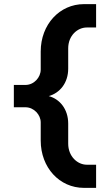

<svg xmlns="http://www.w3.org/2000/svg" viewBox="-20 -690 531 929"><path d="M386 219H445V107H400C355 107 310 67 310 5V-92C310 -162 269 -211 216 -225C269 -240 310 -288 310 -358V-456C310 -518 355 -557 400 -557H445V-670H386C269 -670 177 -572 177 -441V-353C177 -316 145 -279 103 -279H47V-171H103C145 -171 177 -134 177 -98V-10C177 121 268 219 386 219Z"/></svg>

Font: LT Wave Alt Bold
Style: Regular
Weight: 700
Designer: Daniel Lyons
Version: Version 2.5 (Glyphs App)